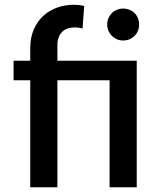

<svg xmlns="http://www.w3.org/2000/svg" viewBox="-20 -786 679 806"><path d="M440 -449H221V0H107V-449H37V-531H107V-583Q107 -630 122.8 -664.5Q138.5 -699 164 -721.5Q189.5 -744 222.5 -755Q255.5 -766 290 -766Q300 -766 311.8 -764.8Q323.5 -763.5 333.5 -761L326.5 -666.5Q319 -668.5 310 -669.8Q301 -671 293 -671Q278.5 -671 265.2 -666.8Q252 -662.5 242.2 -653.5Q232.5 -644.5 226.8 -630.5Q221 -616.5 221 -597V-531H554V0H440ZM497 -750Q511.5 -750 523.8 -745Q536 -740 545 -731Q554 -722 559 -709.8Q564 -697.5 564 -683Q564 -669 559 -656.8Q554 -644.5 545 -635.5Q536 -626.5 523.8 -621.2Q511.5 -616 497 -616Q483 -616 470.8 -621.2Q458.5 -626.5 449.5 -635.5Q440.5 -644.5 435.2 -656.8Q430 -669 430 -683Q430 -697.5 435.2 -709.8Q440.5 -722 449.5 -731Q458.5 -740 470.8 -745Q483 -750 497 -750Z"/></svg>

Font: Argentum Sans
Style: Regular
Weight: 400
Designer: Julieta Ulanovsky, Owen Earl, Chris M. Simpson, Rasmus Andersson, Cristiano Sobral
Foundry: The Argentum Sans Project Authors
Version: Version 3.135; ttfautohint (v1.8.4.7-5d5b-dirty)